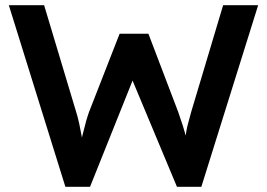

<svg xmlns="http://www.w3.org/2000/svg" viewBox="-20 -720 1029 740"><path d="M232 0 14 -700H150L274 -287Q280 -268 285 -245Q290 -222 294 -199.5Q298 -177 301 -158Q304 -139 307 -126L280 -127Q292 -174 299 -203Q306 -232 311.5 -251.5Q317 -271 323 -288L441 -590H552L667 -288Q677 -260 685 -234.5Q693 -209 698.5 -184.5Q704 -160 709 -134L685 -129Q689 -153 691 -168Q693 -183 695 -195Q697 -207 699 -218.5Q701 -230 705.5 -246.5Q710 -263 717 -289L840 -700H975L756 0H662L484 -426L496 -422L327 0Z"/></svg>

Font: Our Lexend Medium
Style: Regular
Weight: 500
Designer: Bonnie Shaver-Troup, Thomas Jockin
Foundry: Lexend
Version: Version 1.007